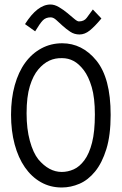

<svg xmlns="http://www.w3.org/2000/svg" viewBox="-20 -822 540 852"><path d="M254 10Q203 10 161.5 -13.5Q120 -37 90.5 -79.5Q61 -122 45 -181.5Q29 -241 29 -313Q29 -385 45.5 -444Q62 -503 92 -544Q122 -585 164 -607.5Q206 -630 256 -630Q300 -630 338 -611Q376 -592 407.5 -553.5Q439 -515 455 -455Q471 -395 471 -312Q471 -222 452 -160.5Q433 -99 402 -61Q371 -23 332.5 -6.5Q294 10 254 10ZM150 -115Q197 -59 254 -59Q281 -59 307 -70.5Q333 -82 354.5 -111Q376 -140 388.5 -189Q401 -238 401 -314Q401 -388 387 -435.5Q373 -483 351.5 -511Q330 -539 306.5 -551.5Q283 -564 256 -564Q225 -565 199 -553Q173 -541 150 -514Q127 -487 112.5 -440Q98 -393 98 -319Q98 -250 112.5 -197Q127 -144 150 -115ZM136 -683 91 -715Q146 -802 204 -802Q222 -802 241.5 -790.5Q261 -779 278.5 -764.5Q296 -750 309.5 -738.5Q323 -727 330 -727Q353 -727 364.5 -742.5Q376 -758 392 -780L430 -740Q400 -704 378 -686.5Q356 -669 333 -669Q310 -669 292 -681Q274 -693 258.5 -707Q243 -721 230 -733Q217 -745 205 -745Q183 -745 170 -731.5Q157 -718 136 -683Z"/></svg>

Font: Inconsolata
Style: Regular
Weight: 400
Designer: Raph Levien, Kirill Tkachev
Foundry: Cyreal
Version: Version 1.013